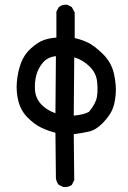

<svg xmlns="http://www.w3.org/2000/svg" viewBox="-20 -802 540 807"><path d="M246 -16 227 -25Q217 -37 215 -53L213 -244Q182 -252 153.5 -265.5Q125 -279 96.5 -307.5Q68 -336 57.5 -376Q47 -416 51 -459Q55 -502 68.5 -538Q82 -574 111.5 -600Q141 -626 165 -634Q189 -642 217 -644V-753L227 -772Q241 -784 263 -782L282 -772L294 -749V-642Q321 -636 347.5 -624Q374 -612 411 -576.5Q448 -541 459 -492Q470 -443 466 -402Q462 -361 450 -336.5Q438 -312 411 -284Q384 -256 353.5 -249Q323 -242 290 -238L292 -45L282 -25Q268 -14 246 -16ZM213 -326 215 -566Q180 -562 160.5 -539Q141 -516 133 -487.5Q125 -459 127 -425Q129 -391 151.5 -365.5Q174 -340 213 -326ZM354 -332Q383 -367 387.5 -395.5Q392 -424 388 -460Q384 -496 355.5 -523.5Q327 -551 292 -561L290 -316Q333 -320 354 -332Z"/></svg>

Font: NaniFont Regular
Style: Regular
Weight: 400
Designer: Nanigashitei
Version: Version 1.036